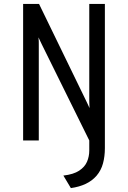

<svg xmlns="http://www.w3.org/2000/svg" viewBox="-20 -720 656 984"><path d="M343.2 244 304.8 179.8Q356.8 173.8 385.7 154.7Q414.6 135.6 426.1 108.6Q437.5 81.6 437.5 51.5V-0.2L195 -491Q191 -499.4 186.2 -509.4Q181.4 -519.5 177.2 -528.5Q178.6 -516.8 178.7 -508.1Q178.8 -499.5 178.8 -491.8V0H98.5V-700H180L422 -202.1Q424.9 -196.4 430.1 -185.2Q435.4 -174.1 438.8 -166Q438.2 -180.1 437.9 -187.9Q437.5 -195.6 437.5 -202.8V-700H517.5V38.8Q517.5 81.5 507.9 117.2Q498.4 153 474.5 181Q452.2 206.6 419.4 222.2Q386.6 237.8 343.2 244Z"/></svg>

Font: Overpass Mono Light
Style: Regular
Weight: 300
Monospace: yes
Designer: Delve Withrington, Dave Bailey
Foundry: Delve Fonts LLC
Version: Version 4.000